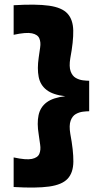

<svg xmlns="http://www.w3.org/2000/svg" viewBox="-20 -626 442 844"><path d="M40 196V66Q95 78 120.5 72.5Q146 67 153 50Q160 33 156.5 10Q153 -13 150 -36Q142 -84 149.5 -119.5Q157 -155 185 -176Q213 -197 267 -203Q213 -209 185 -230.5Q157 -252 150 -288Q143 -324 150 -372Q153 -395 156.5 -417.5Q160 -440 153 -457Q146 -474 120.5 -479.5Q95 -485 40 -473V-603Q139 -609 195.5 -601Q252 -593 276.5 -566.5Q301 -540 302 -492Q303 -444 289 -370Q283 -333 290.5 -312.5Q298 -292 313 -283.5Q328 -275 344.5 -273Q361 -271 372 -271V-137Q361 -137 344.5 -135Q328 -133 313 -124.5Q298 -116 290.5 -95.5Q283 -75 289 -38Q303 36 302.5 84.5Q302 133 277.5 159.5Q253 186 196 194Q139 202 40 196Z"/></svg>

Font: Darker Grotesque Light Black
Style: Regular
Weight: 900
Version: Version 1.000;gftools[0.9.28]